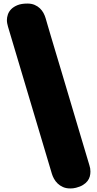

<svg xmlns="http://www.w3.org/2000/svg" viewBox="-20 -995 545 1075"><path d="M405.8 56.2Q397.5 58.6 389.2 59.3Q380.9 60.1 373.5 60.1Q350.1 60.1 332.5 52.2Q314.9 44.4 302.5 32.2Q290 20 282.2 5.6Q274.4 -8.8 270.5 -22L24.9 -845.2Q22.5 -854 20.5 -863.5Q18.6 -873 18.6 -882.8Q18.6 -897 23.9 -913.3Q29.3 -929.7 42.5 -943.4Q55.7 -957 77.9 -966.1Q100.1 -975.1 133.3 -975.1Q156.7 -975.1 174.1 -967.5Q191.4 -960 203.6 -948.2Q215.8 -936.5 223.6 -921.9Q231.4 -907.2 235.4 -893.1Q237.3 -886.2 244.9 -860.4Q252.4 -834.5 264.2 -794.9Q275.9 -755.4 291 -705.1Q306.2 -654.8 322.8 -599.1Q339.4 -543.5 356.9 -484.6Q374.5 -425.8 391.1 -369.6Q407.7 -313.5 422.9 -262.7Q438 -211.9 450 -171.9Q461.9 -131.8 470 -105Q478 -78.1 480.5 -69.8Q486.3 -53.7 486.3 -34.2Q486.3 -20.5 482.7 -6.8Q479 6.8 469.7 18.8Q460.4 30.8 444.8 40.5Q429.2 50.3 405.8 56.2Z"/></svg>

Font: Corben
Style: Bold
Weight: 700
Designer: vernon adams
Foundry: vernon adams
Version: Version 1.101; ttfautohint (v1.6)